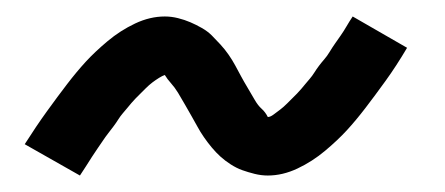

<svg xmlns="http://www.w3.org/2000/svg" viewBox="-20 -411 540 233"><path d="M305 -198Q297 -198 289 -200Q281 -202 274 -204.5Q267 -207 260 -211.5Q253 -216 247.5 -221Q242 -226 237 -232Q232 -238 227.5 -244.5Q223 -251 219.5 -257.5Q216 -264 212.5 -270Q209 -276 204.5 -284Q200 -292 196 -298.5Q192 -305 187.5 -310Q183 -315 180 -320Q177 -319 173 -316.5Q169 -314 165 -311Q161 -308 156.5 -303.5Q152 -299 149.5 -296.5Q147 -294 144.5 -291.5Q142 -289 139.5 -286Q137 -283 134.5 -280Q132 -277 129 -273.5Q126 -270 123.5 -266Q121 -262 118 -258Q115 -254 111.5 -249.5Q108 -245 105 -240.5Q102 -236 98.5 -231Q95 -226 91.5 -220.5Q88 -215 84.5 -209.5Q81 -204 77 -198L10 -236Q24 -258 37 -276Q50 -294 61.5 -309Q73 -324 84 -336Q95 -348 110.5 -361Q126 -374 144 -382.5Q162 -391 180 -391Q188 -391 196 -389Q204 -387 211 -384Q218 -381 225 -377Q232 -373 237 -368Q242 -363 247.5 -357Q253 -351 257.5 -344.5Q262 -338 265.5 -331.5Q269 -325 272.5 -318.5Q276 -312 280.5 -304.5Q285 -297 289 -290Q293 -283 297.5 -279Q302 -275 305 -269Q308 -269 312 -272Q316 -275 320 -278Q324 -281 328.5 -285.5Q333 -290 335.5 -292.5Q338 -295 340.5 -297.5Q343 -300 345.5 -303Q348 -306 350.5 -309Q353 -312 356 -315.5Q359 -319 361.5 -323Q364 -327 367 -331Q370 -335 373.5 -339Q377 -343 380 -348Q383 -353 386.5 -358Q390 -363 393.5 -368Q397 -373 400.5 -379Q404 -385 408 -391L474 -353Q461 -331 448 -313Q435 -295 423.5 -280Q412 -265 401 -253Q390 -241 374.5 -228Q359 -215 341 -206.5Q323 -198 305 -198Z"/></svg>

Font: Iosevka SS04 Oblique
Style: Regular
Weight: 400
Italic angle: -9°
Monospace: yes
Designer: Belleve Invis
Foundry: Belleve Invis
Version: Version 19.0.0; ttfautohint (v1.8.4)